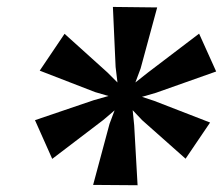

<svg xmlns="http://www.w3.org/2000/svg" viewBox="-20 -864 660 568"><path d="M83.5 -508.5 257 -567.5 301 -580 261.5 -591.5 97.5 -655 171 -764 298 -649.5 327.5 -620 322 -666 314 -843.5 445 -842 396 -661.5 380.5 -620 416.5 -648.5 569 -764.5 619.5 -652.5 441.5 -589.5 400 -577.5 436.5 -565.5 601.5 -501.5 529 -394.5 400.5 -508.5 372.5 -538 377 -493 387 -316 255.5 -317 304 -497.5 319 -537.5 285.5 -509 134.5 -394Z"/></svg>

Font: Merriweather 72pt ExtraBold
Style: Italic
Weight: 800
Italic angle: -7.8°
Version: Version 2.101